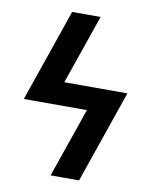

<svg xmlns="http://www.w3.org/2000/svg" viewBox="-83 -796 666 857"><g transform="rotate(10 250.0 -367.5)"><path d="M206 0 315 -315H29L174 -735H303L194 -420H480L335 0Z"/></g></svg>

Font: Iosevka Term Curly XBd Obl
Style: Regular
Weight: 800
Italic angle: -9°
Designer: Belleve Invis
Foundry: Belleve Invis
Version: Version 32.3.0